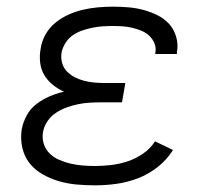

<svg xmlns="http://www.w3.org/2000/svg" viewBox="-20 -548 640 576"><path d="M265 8Q237 8 209.5 5.5Q182 3 156.5 -4.5Q131 -12 108 -25Q85 -38 69 -58Q53 -78 47 -104.5Q41 -131 45 -159Q49 -181 60 -201.5Q71 -222 89.5 -236Q108 -250 129 -259Q150 -268 172 -273Q154 -281 138.5 -293.5Q123 -306 113 -322.5Q103 -339 100.5 -360Q98 -381 102 -402Q105 -424 116.5 -444.5Q128 -465 146.5 -480Q165 -495 186.5 -504.5Q208 -514 230 -519Q252 -524 274.5 -526Q297 -528 318 -528Q342 -528 365.5 -526Q389 -524 411 -518Q433 -512 453 -502Q473 -492 487.5 -476Q502 -460 508.5 -437.5Q515 -415 511 -392Q511 -390 511 -388.5Q511 -387 510 -386H446Q446 -386 446 -387Q446 -388 446 -389Q449 -404 443.5 -417.5Q438 -431 428 -440.5Q418 -450 405 -455.5Q392 -461 377.5 -464.5Q363 -468 348 -469Q333 -470 318 -470Q303 -470 288 -469Q273 -468 258 -465Q243 -462 228 -457Q213 -452 199.5 -443Q186 -434 177 -420Q168 -406 165 -392Q162 -376 166 -360.5Q170 -345 180 -334.5Q190 -324 203 -317Q216 -310 231 -306Q246 -302 261.5 -300.5Q277 -299 293 -299H356L346 -241H284Q267 -241 249.5 -240Q232 -239 215 -235.5Q198 -232 181 -226Q164 -220 148.5 -210Q133 -200 122.5 -184.5Q112 -169 109 -152Q106 -133 111.5 -116Q117 -99 129.5 -87Q142 -75 158.5 -68Q175 -61 192.5 -57Q210 -53 228.5 -51.5Q247 -50 265 -50Q289 -50 314 -53Q339 -56 363 -64Q387 -72 409 -87Q431 -102 445 -124L499 -98Q481 -69 453 -47Q425 -25 393.5 -13Q362 -1 329.5 3.5Q297 8 265 8Z"/></svg>

Font: Iosevka SS04 Light Extended
Style: Italic
Weight: 300
Width: 7
Italic angle: -9°
Monospace: yes
Designer: Belleve Invis
Foundry: Belleve Invis
Version: Version 19.0.0; ttfautohint (v1.8.4)